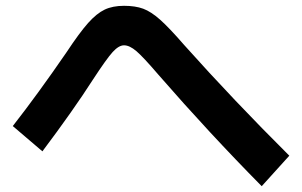

<svg xmlns="http://www.w3.org/2000/svg" viewBox="-20 -668 1040 661"><path d="M526 -410Q473 -472 449.5 -492Q426 -512 407 -512Q389 -512 368 -489Q347 -466 300 -394Q232 -288 126 -147L24 -234Q110 -344 209 -488Q254 -556 283.5 -589Q313 -622 340.5 -635Q368 -648 407 -648Q446 -648 473 -638Q500 -628 531.5 -600Q563 -572 615 -512Q784 -323 976 -132L881 -27Q702 -208 526 -410Z"/></svg>

Font: Enso
Style: Bold
Weight: 700
Designer: Coji Morishita
Foundry: UNDERFOREST DESIGN
Version: Version 1.000